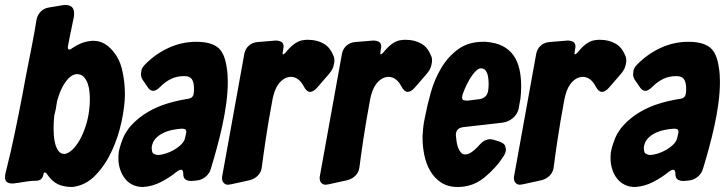

<svg xmlns="http://www.w3.org/2000/svg" viewBox="-58 -740 2906 767"><path d="M231 -548Q266 -572 302 -576Q307 -577 315 -577Q353 -577 383 -547Q418 -512 429.5 -462.5Q441 -413 441 -365Q441 -318 428 -256Q415 -194 389 -137.5Q363 -81 323.5 -40Q284 1 231 7Q197 7 173.5 -4Q150 -15 130 -44Q126 -51 121 -51Q116 -51 115 -41Q110 -19 88 -18Q71 -18 52.5 -15.5Q34 -13 17 -10Q14 -10 13 -9H6Q5 -8 2 -8Q-2 -7 -9 -7Q-38 -7 -38 -32Q-38 -36 -37.5 -39.5Q-37 -43 -36 -48Q-26 -89 -15 -135Q2 -211 17 -286.5Q32 -362 46 -439Q57 -496 68 -550.5Q79 -605 88 -662Q92 -681 105 -694Q118 -707 137 -710L191 -719Q196 -720 204 -720Q238 -720 238 -686Q238 -677 237 -672Q233 -653 229 -633.5Q225 -614 221 -595L214 -558Q213 -555 213 -550Q213 -542 219 -542Q224 -542 231 -548ZM200 -125Q215 -127 231 -142Q247 -157 260.5 -181Q274 -205 284 -235.5Q294 -266 298 -298Q301 -322 301 -342Q301 -355 299.5 -372.5Q298 -390 292.5 -406Q287 -422 276.5 -433Q266 -444 248 -444Q225 -442 204 -413Q183 -384 170 -336Q168 -322 165.5 -308Q163 -294 159 -280Q156 -252 156 -228Q156 -217 157 -199.5Q158 -182 162.5 -165.5Q167 -149 175.5 -137Q184 -125 200 -125Z M523 -484Q565 -526 617 -549.5Q669 -573 726 -573Q783 -573 811.5 -551Q840 -529 848 -468Q852 -445 852 -414Q852 -373 846 -328Q840 -283 830 -237.5Q820 -192 808 -148Q796 -104 784 -65Q779 -47 763.5 -34Q748 -21 728 -19L707 -17Q692 -17 683 -23Q674 -29 674 -46Q674 -62 665 -62Q659 -62 648 -54Q620 -31 585 -13Q550 5 513 7Q489 7 470.5 -2.5Q452 -12 440 -28Q428 -44 421.5 -64.5Q415 -85 415 -107Q415 -108 415.5 -123Q416 -138 426 -168Q439 -210 467.5 -240.5Q496 -271 532.5 -292.5Q569 -314 610.5 -326.5Q652 -339 692 -345Q715 -348 716 -369Q717 -374 717 -378Q717 -382 717 -386Q717 -411 708.5 -423.5Q700 -436 678 -436Q649 -436 626 -425Q603 -414 583 -394Q566 -377 554 -377Q543 -377 534 -389L514 -418Q505 -430 505 -444Q505 -448 507 -459Q509 -470 523 -484ZM685 -205Q686 -208 686 -213Q686 -222 681 -224Q676 -226 668 -226Q651 -225 631 -221Q611 -217 593.5 -208.5Q576 -200 563.5 -186.5Q551 -173 548 -152Q548 -144 549.5 -135.5Q551 -127 560 -124Q565 -121 573 -121Q586 -121 603.5 -126.5Q621 -132 637.5 -141.5Q654 -151 666 -163Q678 -175 681 -188Z M1209 -390Q1194 -373 1181 -373Q1167 -373 1156 -394Q1137 -431 1106 -433Q1089 -433 1076 -424.5Q1063 -416 1054 -403.5Q1045 -391 1039.5 -375.5Q1034 -360 1031 -345Q1014 -254 1003.5 -183.5Q993 -113 988 -73Q986 -53 972.5 -39Q959 -25 939 -20L866 -4Q856 -2 853 -2Q843 -2 836 -9Q829 -16 829 -29Q829 -35 830 -38L918 -525Q922 -545 936 -557.5Q950 -570 970 -572L1043 -578Q1056 -578 1065.5 -573Q1075 -568 1075 -553Q1075 -551 1073 -541Q1071 -529 1071 -527Q1071 -525 1071.5 -524.5Q1072 -524 1072 -523Q1072 -523 1073 -523Q1078 -523 1088 -536Q1123 -578 1157 -580Q1161 -581 1165 -581Q1169 -581 1173 -581Q1208 -581 1234.5 -566Q1261 -551 1274 -517Q1278 -510 1278 -498Q1278 -490 1274 -475Q1270 -460 1254 -442Z M1599 -390Q1584 -373 1571 -373Q1557 -373 1546 -394Q1527 -431 1496 -433Q1479 -433 1466 -424.5Q1453 -416 1444 -403.5Q1435 -391 1429.5 -375.5Q1424 -360 1421 -345Q1404 -254 1393.5 -183.5Q1383 -113 1378 -73Q1376 -53 1362.5 -39Q1349 -25 1329 -20L1256 -4Q1246 -2 1243 -2Q1233 -2 1226 -9Q1219 -16 1219 -29Q1219 -35 1220 -38L1308 -525Q1312 -545 1326 -557.5Q1340 -570 1360 -572L1433 -578Q1446 -578 1455.5 -573Q1465 -568 1465 -553Q1465 -551 1463 -541Q1461 -529 1461 -527Q1461 -525 1461.5 -524.5Q1462 -524 1462 -523Q1462 -523 1463 -523Q1468 -523 1478 -536Q1513 -578 1547 -580Q1551 -581 1555 -581Q1559 -581 1563 -581Q1598 -581 1624.5 -566Q1651 -551 1664 -517Q1668 -510 1668 -498Q1668 -490 1664 -475Q1660 -460 1644 -442Z M1955 -118Q1923 -68 1876.5 -30.5Q1830 7 1771 7Q1731 7 1704 -11Q1677 -29 1660.5 -57.5Q1644 -86 1637 -121Q1630 -156 1630 -189Q1630 -194 1630 -198.5Q1630 -203 1631 -208Q1632 -236 1639 -269Q1648 -317 1663 -370.5Q1678 -424 1705 -469Q1732 -514 1772.5 -543.5Q1813 -573 1872 -573H1882Q1923 -570 1950 -556Q1977 -542 1993.5 -518.5Q2010 -495 2017 -463.5Q2024 -432 2024 -396Q2024 -371 2021 -345Q2019 -336 2017.5 -326.5Q2016 -317 2014 -306Q2009 -284 1991 -268.5Q1973 -253 1949 -250L1792 -232Q1763 -228 1763 -200Q1764 -188 1766 -174Q1768 -160 1772.5 -149Q1777 -138 1783.5 -130.5Q1790 -123 1800 -123Q1813 -123 1827 -133Q1841 -143 1851 -154Q1868 -174 1879.5 -179Q1891 -184 1900 -184Q1903 -184 1913 -182L1938 -174Q1957 -167 1960 -157Q1963 -147 1963 -142Q1963 -132 1955 -118ZM1892 -377Q1894 -390 1894 -405.5Q1894 -421 1891.5 -434.5Q1889 -448 1882.5 -457.5Q1876 -467 1864 -467H1863Q1848 -467 1827.5 -438Q1807 -409 1790 -363Q1788 -355 1788 -352Q1788 -341 1795 -339.5Q1802 -338 1810 -338L1858 -344Q1887 -349 1892 -377Z M2375 -390Q2360 -373 2347 -373Q2333 -373 2322 -394Q2303 -431 2272 -433Q2255 -433 2242 -424.5Q2229 -416 2220 -403.5Q2211 -391 2205.5 -375.5Q2200 -360 2197 -345Q2180 -254 2169.5 -183.5Q2159 -113 2154 -73Q2152 -53 2138.5 -39Q2125 -25 2105 -20L2032 -4Q2022 -2 2019 -2Q2009 -2 2002 -9Q1995 -16 1995 -29Q1995 -35 1996 -38L2084 -525Q2088 -545 2102 -557.5Q2116 -570 2136 -572L2209 -578Q2222 -578 2231.5 -573Q2241 -568 2241 -553Q2241 -551 2239 -541Q2237 -529 2237 -527Q2237 -525 2237.5 -524.5Q2238 -524 2238 -523Q2238 -523 2239 -523Q2244 -523 2254 -536Q2289 -578 2323 -580Q2327 -581 2331 -581Q2335 -581 2339 -581Q2374 -581 2400.5 -566Q2427 -551 2440 -517Q2444 -510 2444 -498Q2444 -490 2440 -475Q2436 -460 2420 -442Z M2489 -484Q2531 -526 2583 -549.5Q2635 -573 2692 -573Q2749 -573 2777.5 -551Q2806 -529 2814 -468Q2818 -445 2818 -414Q2818 -373 2812 -328Q2806 -283 2796 -237.5Q2786 -192 2774 -148Q2762 -104 2750 -65Q2745 -47 2729.5 -34Q2714 -21 2694 -19L2673 -17Q2658 -17 2649 -23Q2640 -29 2640 -46Q2640 -62 2631 -62Q2625 -62 2614 -54Q2586 -31 2551 -13Q2516 5 2479 7Q2455 7 2436.5 -2.5Q2418 -12 2406 -28Q2394 -44 2387.5 -64.5Q2381 -85 2381 -107Q2381 -108 2381.5 -123Q2382 -138 2392 -168Q2405 -210 2433.5 -240.5Q2462 -271 2498.5 -292.5Q2535 -314 2576.5 -326.5Q2618 -339 2658 -345Q2681 -348 2682 -369Q2683 -374 2683 -378Q2683 -382 2683 -386Q2683 -411 2674.5 -423.5Q2666 -436 2644 -436Q2615 -436 2592 -425Q2569 -414 2549 -394Q2532 -377 2520 -377Q2509 -377 2500 -389L2480 -418Q2471 -430 2471 -444Q2471 -448 2473 -459Q2475 -470 2489 -484ZM2651 -205Q2652 -208 2652 -213Q2652 -222 2647 -224Q2642 -226 2634 -226Q2617 -225 2597 -221Q2577 -217 2559.5 -208.5Q2542 -200 2529.5 -186.5Q2517 -173 2514 -152Q2514 -144 2515.5 -135.5Q2517 -127 2526 -124Q2531 -121 2539 -121Q2552 -121 2569.5 -126.5Q2587 -132 2603.5 -141.5Q2620 -151 2632 -163Q2644 -175 2647 -188Z"/></svg>

Font: Bangerz 2
Style: Regular
Weight: 400
Designer: vernon adams
Foundry: Vernon Adams
Version: Version 2.10;December 28, 2023;FontCreator 13.0.0.2683 64-bi